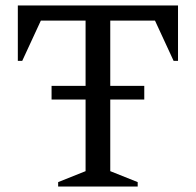

<svg xmlns="http://www.w3.org/2000/svg" viewBox="-20 -680 714 700"><path d="M192 0V-16L292 -56V-317H168V-367H292V-605H129L61 -458H45V-660H629V-458H613L545 -605H382V-367H506V-317H382V-56L482 -16V0Z"/></svg>

Font: Spectral SC
Style: Regular
Weight: 400
Designer: Jean-Baptiste Levee
Foundry: Production Type
Version: Version 2.001